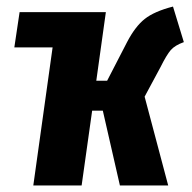

<svg xmlns="http://www.w3.org/2000/svg" viewBox="-20 -568 589 588"><path d="M543 -439Q515.6 -429.2 502.9 -414.6Q490.2 -399.9 471.2 -361.8L422.9 -272L495.1 0H347.2L294.9 -229H262.2L230 0H82L141.1 -422.9H23.9L40 -530.8H304.2L274.9 -320.8H308.1L369.1 -439Q394 -486.8 423.3 -510Q452.6 -533.2 509.8 -547.9Z"/></svg>

Font: Fira Sans Compressed
Style: Bold Italic
Weight: 700
Width: 3
Italic angle: -8°
Designer: Carrois Corporate & Edenspiekermann AG
Foundry: Carrois Corporate GbR & Edenspiekermann AG
Version: Version 4.203;PS 004.203;hotconv 1.0.88;makeotf.lib2.5.64775